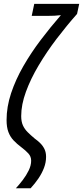

<svg xmlns="http://www.w3.org/2000/svg" viewBox="-20 -780 432 999"><path d="M62.5 199.7Q80.1 180.7 98.4 156.7Q116.7 132.8 129.4 106.7Q142.1 80.6 142.1 56.2Q142.1 34.2 127.4 18.3Q112.8 2.4 91.3 -13.7Q67.9 -31.2 50.5 -49.6Q33.2 -67.9 23.7 -93Q14.2 -118.2 14.2 -155.3Q14.2 -224.1 37.6 -294.7Q61 -365.2 101.1 -435.1Q141.1 -504.9 191.9 -572Q242.7 -639.2 296.9 -701.2Q281.7 -699.2 263.4 -698.2Q245.1 -697.3 222.7 -697.3H145L158.2 -759.8H392.1L380.9 -707.5Q326.7 -646.5 274.9 -578.4Q223.1 -510.3 181.4 -440.2Q139.6 -370.1 115 -302.7Q90.3 -235.4 90.3 -175.8Q90.3 -147.5 99.1 -127.9Q107.9 -108.4 123.8 -92.5Q139.6 -76.7 160.6 -59.1Q177.2 -47.4 190.7 -33.7Q204.1 -20 211.9 -3.2Q219.7 13.7 219.7 36.1Q219.7 64.9 209 93.3Q198.2 121.6 180.2 148.2Q162.1 174.8 139.2 199.7Z"/></svg>

Font: Open Sans Condensed
Style: Italic
Weight: 400
Width: 3
Italic angle: -12°
Designer: Monotype Design Team
Foundry: Monotype Imaging Inc.
Version: Version 3.000